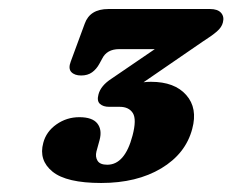

<svg xmlns="http://www.w3.org/2000/svg" viewBox="-20 -720 516 426"><path d="M406.5 -434Q392 -379 337.8 -346.5Q283.5 -314 204.5 -314Q127.5 -314 96.5 -339.2Q65.5 -364.5 76 -403Q82.5 -428 105.2 -444Q128 -460 156 -460Q185 -460 196 -446Q207 -432 201 -409.5L194 -384Q191 -372 196.5 -363.2Q202 -354.5 218 -354.5Q257 -354.5 274 -419Q283.5 -455 274.8 -469Q266 -483 245.5 -483H222Q209 -483 201.8 -489.5Q194.5 -496 198.5 -510.5Q203.5 -530 227.5 -545.5L323.5 -611H244.5Q217 -611 206.5 -589.5L200.5 -578.5Q194 -566.5 184.2 -559.5Q174.5 -552.5 160 -552.5Q145.5 -552.5 138.2 -560.2Q131 -568 137 -583.5L168 -667.5Q179.5 -700 220.5 -700H446Q463 -700 470.5 -691.5Q478 -683 474.5 -670Q472 -659.5 461 -650Q450 -640.5 429.5 -627.5L298.5 -537.5Q306 -538.5 315 -538.5Q367.5 -538.5 393.2 -509.2Q419 -480 406.5 -434Z"/></svg>

Font: Fraunces 9pt S100
Style: Bold Italic
Weight: 700
Italic angle: -16°
Version: Version 1.000; ttfautohint (v1.8.3)